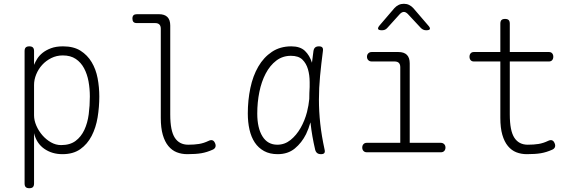

<svg xmlns="http://www.w3.org/2000/svg" viewBox="-20 -805 3040 1015"><path d="M135 -560Q148 -560 154 -554Q160 -548 160 -535V-462Q166 -477 176.5 -494Q187 -511 205 -525.5Q223 -540 249.5 -550Q276 -560 313 -560Q369 -560 405.5 -537Q442 -514 464.5 -476.5Q487 -439 496 -391.5Q505 -344 505 -295Q505 -239 496 -184.5Q487 -130 464.5 -86.5Q442 -43 404.5 -16.5Q367 10 310 10Q255 10 214 -18.5Q173 -47 160 -101V165Q160 178 154 184Q148 190 135 190Q122 190 116 184Q110 178 110 165V-535Q110 -548 116 -554Q122 -560 135 -560ZM312 -512Q279 -512 251 -498Q223 -484 203 -462Q183 -440 171.5 -412Q160 -384 160 -356V-195Q160 -169 172 -141Q184 -113 204 -90Q224 -67 249.5 -52.5Q275 -38 303 -38Q350 -38 379.5 -60Q409 -82 426 -118.5Q443 -155 449 -201Q455 -247 455 -295Q455 -336 448 -374.5Q441 -413 424.5 -444Q408 -475 380.5 -493.5Q353 -512 312 -512Z M880 -200Q880 -114 904 -77Q928 -40 975 -40Q1007 -40 1032 -44Q1057 -48 1082 -60Q1094 -66 1102.5 -63.5Q1111 -61 1116 -50Q1122 -38 1119 -28.5Q1116 -19 1105 -14Q1074 0 1044.5 5Q1015 10 970 10Q940 10 914.5 0Q889 -10 870 -33Q851 -56 840.5 -92.5Q830 -129 830 -182V-653Q830 -668 822.5 -675.5Q815 -683 800 -683H703Q691 -683 685.5 -689Q680 -695 680 -707Q680 -719 686 -724.5Q692 -730 704 -730H820Q850 -730 865 -715Q880 -700 880 -670Z M1448 10Q1406 10 1376 -6.5Q1346 -23 1327 -51.5Q1308 -80 1299 -119.5Q1290 -159 1290 -205Q1290 -275 1303.5 -339.5Q1317 -404 1345.5 -453Q1374 -502 1417.5 -531Q1461 -560 1520 -560Q1567 -560 1592 -536Q1617 -512 1629 -474V-472Q1633 -503 1637 -535Q1639 -548 1646 -554Q1653 -560 1666 -560Q1679 -560 1684 -554Q1689 -548 1687 -535Q1678 -466 1672 -403Q1666 -340 1666 -278Q1666 -216 1673 -151.5Q1680 -87 1696 -14Q1699 -2 1694.5 4Q1690 10 1677 10Q1664 10 1656.5 4Q1649 -2 1646 -14Q1629 -87 1622 -152Q1622 -155 1621 -158Q1612 -125 1598 -96Q1575 -50 1538.5 -20Q1502 10 1448 10ZM1446 -40Q1485 -40 1516 -65Q1547 -90 1569 -128.5Q1591 -167 1603 -213Q1612 -249 1615 -282Q1615 -313 1617 -345V-371Q1617 -408 1608 -439Q1599 -470 1578.5 -490Q1558 -510 1518 -510Q1474 -510 1440.5 -484.5Q1407 -459 1384.5 -416Q1362 -373 1351 -318.5Q1340 -264 1340 -205Q1340 -128 1367.5 -84Q1395 -40 1446 -40Z M2310 -50Q2321 -50 2328 -43Q2335 -36 2335 -25Q2335 -14 2328.5 -7Q2322 0 2311 0H1919Q1908 0 1901.5 -7Q1895 -14 1895 -25Q1895 -36 1901.5 -43Q1908 -50 1919 -50H2096V-450Q2096 -465 2088.5 -472.5Q2081 -480 2066 -480H1945Q1934 -480 1927 -487Q1920 -494 1920 -505Q1920 -516 1927 -523Q1934 -530 1945 -530H2086Q2116 -530 2131 -515Q2146 -500 2146 -470V-50ZM1999 -645Q1982 -645 1979 -651.5Q1976 -658 1987 -671L2065 -762Q2075 -773 2087.5 -779Q2100 -785 2115 -785Q2130 -785 2142.5 -779Q2155 -773 2165 -762L2244 -670Q2255 -658 2252.5 -651.5Q2250 -645 2233 -645Q2225 -645 2218 -648Q2211 -651 2205 -657L2136 -731Q2125 -742 2115 -742Q2105 -742 2094 -731L2028 -658Q2022 -651 2015 -648Q2008 -645 1999 -645Z M2882 -530Q2893 -530 2899 -523Q2905 -516 2905 -505Q2905 -494 2899 -487Q2893 -480 2882 -480H2675V-200Q2675 -114 2699 -77Q2723 -40 2770 -40Q2802 -40 2827 -44Q2852 -48 2877 -60Q2889 -66 2897.5 -63.5Q2906 -61 2911 -50Q2917 -38 2914 -28.5Q2911 -19 2900 -14Q2869 0 2839.5 5Q2810 10 2765 10Q2735 10 2709.5 0Q2684 -10 2665 -33Q2646 -56 2635.5 -92.5Q2625 -129 2625 -182V-480H2485Q2474 -480 2468 -487Q2462 -494 2462 -505Q2462 -516 2468 -523Q2474 -530 2485 -530H2625V-680Q2625 -693 2631 -699Q2637 -705 2650 -705Q2663 -705 2669 -699Q2675 -693 2675 -680V-530Z"/></svg>

Font: Maple Mono NL Thin
Style: Regular
Weight: 250
Monospace: yes
Designer: subframe7536
Version: Version 7.000